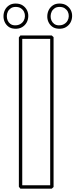

<svg xmlns="http://www.w3.org/2000/svg" viewBox="-70 -1081 437 1110"><path d="M39.1 -1.5V-864.7Q41.5 -867.2 43.5 -870.1Q45.4 -873 47.9 -876H229Q231.9 -873.5 234.6 -871.1Q237.3 -868.7 239.7 -866.2V0Q237.3 2.4 234.6 4.9Q231.9 7.3 229 9.8H47.9ZM58.6 -9.8H220.2V-856.4H58.6ZM20.5 -1060.5Q45.4 -1060.5 61.8 -1049.3Q78.1 -1038.1 86.2 -1021.7Q94.2 -1005.4 93.5 -986.1Q92.8 -966.8 84 -950.7Q75.2 -934.6 57.9 -924.1Q40.5 -913.6 15.1 -915Q-7.3 -916 -21.7 -927.2Q-36.1 -938.5 -43.2 -954.6Q-50.3 -970.7 -49.8 -989.3Q-49.3 -1007.8 -41.3 -1023.7Q-33.2 -1039.6 -17.8 -1050Q-2.4 -1060.5 20.5 -1060.5ZM273.9 -1060.5Q298.8 -1060.5 315.2 -1049.3Q331.5 -1038.1 339.6 -1021.7Q347.7 -1005.4 346.9 -986.1Q346.2 -966.8 337.4 -950.7Q328.6 -934.6 311.3 -924.1Q293.9 -913.6 268.6 -915Q246.1 -916 231.4 -927.2Q216.8 -938.5 209.7 -954.6Q202.6 -970.7 203.4 -989.3Q204.1 -1007.8 212.2 -1023.7Q220.2 -1039.6 235.6 -1050Q251 -1060.5 273.9 -1060.5ZM273.9 -1041Q257.3 -1041 245.8 -1033.2Q234.4 -1025.4 228.8 -1013.7Q223.1 -1002 222.7 -988.5Q222.2 -975.1 227.3 -963.1Q232.4 -951.2 242.9 -943.1Q253.4 -935.1 269 -934.6Q287.6 -934.1 300.5 -941.7Q313.5 -949.2 320.3 -961.2Q327.1 -973.1 327.6 -987.1Q328.1 -1001 322.3 -1012.9Q316.4 -1024.9 304.4 -1033Q292.5 -1041 273.9 -1041ZM20.5 -1041Q3.9 -1041 -7.6 -1033.2Q-19 -1025.4 -24.7 -1013.7Q-30.3 -1002 -30.5 -988.5Q-30.8 -975.1 -25.9 -963.1Q-21 -951.2 -10.5 -943.1Q0 -935.1 15.6 -934.6Q34.2 -934.1 47.1 -941.7Q60.1 -949.2 66.9 -961.2Q73.7 -973.1 74.2 -987.1Q74.7 -1001 68.8 -1012.9Q63 -1024.9 51 -1033Q39.1 -1041 20.5 -1041Z"/></svg>

Font: Preussische VI 9 Linie
Style: Regular
Weight: 400
Designer: Peter Wiegel
Foundry: Peter Wiegel
Version: Version 1.000 2009 initial release